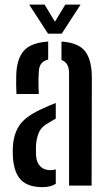

<svg xmlns="http://www.w3.org/2000/svg" viewBox="-20 -782 458 809"><path d="M49.5 -386Q47 -423 48.5 -468Q51 -534.5 80.5 -568.2Q110 -602 183 -607V-531Q165 -527 154.8 -515Q144.5 -503 143.5 -480Q142.5 -467.5 142.2 -448.2Q142 -429 142.5 -411.5Q143 -394 143.5 -386ZM271 0V-474Q271 -518.5 239 -529V-607Q311.5 -602 339.2 -565.2Q367 -528.5 367 -454L366 0ZM34.5 -117.5Q34 -129.5 33.8 -142Q33.5 -154.5 34.5 -166Q38 -222 65.5 -258.8Q93 -295.5 164 -326.5Q176 -332 188.8 -337.5Q201.5 -343 215 -348V-282Q208 -278.5 200.8 -274.2Q193.5 -270 185 -264.5Q153 -247.5 142.8 -221Q132.5 -194.5 131.5 -165.5Q131.5 -152 131.5 -143.2Q131.5 -134.5 132 -124.5Q134.5 -96.5 150 -80.8Q165.5 -65 193 -65Q205.5 -65 215 -68.5V-7.5Q193.5 6.5 158.5 6.5Q99 6.5 69.2 -23Q39.5 -52.5 34.5 -117.5ZM182.5 -640 103 -762.5H168L211.5 -690.5L255 -762.5H319.5L240 -640Z"/></svg>

Font: Big Shoulders Stencil Text SemiBold
Style: Regular
Weight: 600
Designer: Patric King
Foundry: XO Type Co
Version: Version 1.000